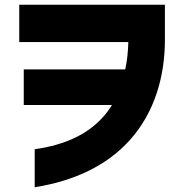

<svg xmlns="http://www.w3.org/2000/svg" viewBox="-20 -725 789 808"><path d="M126 -97V63C309 34 438 -38 525 -134C632 -252 674 -406 674 -558V-705H61V-548H520C519 -507 515 -469 507 -433H80V-283H451C440 -265 428 -248 414 -233C349 -160 254 -115 126 -97Z"/></svg>

Font: コーポレート・ロゴ ver3 Bold
Style: Regular
Weight: 700
Designer: [KANA_main] LOGOTYPE.JP [Source Han Sans] Ryoko NISHIZUKA 西塚涼子 (kana, bopomofo & ideographs); Paul D. Hunt (Latin, Greek
Version: Version 12.001;FEAKit 1.0